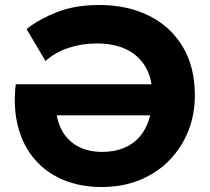

<svg xmlns="http://www.w3.org/2000/svg" viewBox="-20 -735 841 770"><path d="M387.8 15Q302.1 15 233.8 -13.6Q165.4 -42.2 119 -96.2Q72.6 -150.1 52.5 -226.2Q32.4 -302.4 43 -397H660.8L658.5 -272.5H134L203.8 -336.5Q201.6 -285 214.1 -245.6Q226.5 -206.2 251.2 -179.7Q275.9 -153.1 310.8 -139.4Q345.8 -125.8 388.5 -125.8Q439.1 -125.8 477.1 -141.6Q515.1 -157.5 540.5 -187.2Q565.9 -216.9 578.6 -258.8Q591.2 -300.6 591.2 -352.5Q591.2 -416.5 565.5 -463.3Q539.8 -510.1 489.9 -535.4Q440 -560.8 367.8 -560.8Q308.9 -560.8 254.8 -542.9Q200.6 -525.1 162.5 -490.2L86.6 -618.4Q136.2 -658 208.8 -686.5Q281.4 -715 377.5 -715Q491.1 -715 577.6 -671.9Q664.1 -628.9 712.8 -547.8Q761.5 -466.6 761.5 -352.5Q761.5 -276.8 735.4 -210.3Q709.2 -143.9 660.2 -93.2Q611.2 -42.5 542.3 -13.8Q473.4 15 387.8 15Z"/></svg>

Font: Geologica Thin
Style: Regular
Weight: 100
Version: Version 1.010;gftools[0.9.28]